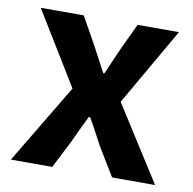

<svg xmlns="http://www.w3.org/2000/svg" viewBox="-68 -628 697 695"><g transform="rotate(10 281.0 -280.0)"><path d="M191 -292 27 -560H185L241 -460Q266 -412 291 -366H295Q305 -389 315.5 -413Q326 -437 336 -460L383 -560H535L371 -275L546 0H388L326 -102Q312 -127 299 -152Q286 -177 272 -201H267Q255 -177 243.5 -152.5Q232 -128 220 -102L168 0H16Z"/></g></svg>

Font: SpoqaHanSansJP-Bold
Style: Regular
Weight: 700
Designer: [Source Han Sans]
Ryoko NISHIZUKA  (kana & ideographs); Paul D. Hunt (Latin, Greek & Cyrillic); Wenlong ZHANG  (bopomofo
Foundry: Spoqa (http://bi.spoqa.com)
Version: Version 1.002.20150607